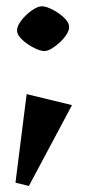

<svg xmlns="http://www.w3.org/2000/svg" viewBox="-20 -429 287 619"><path d="M73.1 170.6 29.9 159.9 65.9 -125.6 212.1 -90.1ZM123.3 -264.4Q112.9 -264.4 98.3 -270.6Q83.6 -276.8 69 -286.9Q54.4 -297 44.6 -308.4Q34.9 -319.9 34.9 -330.6Q34.9 -345.4 49 -363.5Q63.1 -381.6 82.3 -395.2Q101.5 -408.7 115.1 -408.7Q124.9 -408.7 139.5 -402.7Q154.1 -396.6 168.7 -386.5Q183.4 -376.4 193.1 -364.9Q202.9 -353.5 202.9 -341.7Q202.9 -331 194.4 -317.7Q186 -304.5 173 -292.4Q160 -280.4 146.5 -272.4Q133 -264.4 123.3 -264.4Z"/></svg>

Font: Ancizar Serif Light
Style: Regular
Weight: 300
Designer: Cesar Puertas, Viviana Monsalve, Julian Moncada, Julian Prieto, Jose Castro, Felipe Aragon, Mariel Hernandez, Sara Alarc
Version: Version 8.100